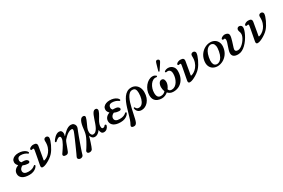

<svg xmlns="http://www.w3.org/2000/svg" viewBox="153 -2405 6332 4289"><g transform="rotate(-30 3319.5 -261.0)"><path d="M269 12Q152 12 91 -31.5Q30 -75 30 -147Q30 -205 65 -244Q100 -283 156 -303Q134 -323 120.5 -348Q107 -373 107 -402Q107 -444 131.5 -474Q156 -504 198 -520Q240 -536 292 -536Q349 -536 393 -521.5Q437 -507 465.5 -485Q494 -463 504 -440Q511 -424 500 -415Q489 -406 478 -414Q447 -439 404.5 -453.5Q362 -468 310 -468Q269 -468 246.5 -444Q224 -420 224 -382Q224 -365 231.5 -349.5Q239 -334 252 -322Q260 -322 267.5 -322.5Q275 -323 283 -323Q304 -323 336.5 -318.5Q369 -314 388 -298Q407 -283 411.5 -265Q416 -247 404.5 -233.5Q393 -220 364 -220Q339 -220 305.5 -227.5Q272 -235 239 -250Q205 -238 181.5 -210Q158 -182 158 -150Q158 -104 191.5 -82.5Q225 -61 286 -61Q349 -61 389 -77.5Q429 -94 454 -118Q466 -129 478 -122Q490 -115 485 -100Q477 -78 449.5 -51.5Q422 -25 376.5 -6.5Q331 12 269 12Z M652 7Q609 18 588.5 5Q568 -8 576 -53Q578 -66 585 -102Q592 -138 601 -185.5Q610 -233 619 -280.5Q628 -328 634.5 -365Q641 -402 643 -416Q648 -445 635.5 -451.5Q623 -458 603 -450Q583 -442 571 -457Q559 -472 572 -488Q587 -508 617.5 -520Q648 -532 672 -532Q728 -532 749 -511Q770 -490 762 -445Q761 -438 756.5 -413Q752 -388 746 -353Q740 -318 733.5 -280Q727 -242 721 -207.5Q715 -173 710.5 -149.5Q706 -126 705 -121Q702 -109 708.5 -105.5Q715 -102 727 -106Q756 -114 795 -138.5Q834 -163 870 -207.5Q906 -252 928 -318Q950 -384 945 -473Q944 -507 962 -523.5Q980 -540 1007 -540Q1035 -540 1050.5 -523Q1066 -506 1066 -486Q1066 -459 1052.5 -416.5Q1039 -374 1016 -325Q993 -276 965 -230.5Q937 -185 908 -153Q875 -116 828.5 -83Q782 -50 735 -26Q688 -2 652 7Z M1412 262Q1354 239 1384 181Q1393 164 1411 124.5Q1429 85 1452.5 32.5Q1476 -20 1501.5 -77Q1527 -134 1549.5 -186.5Q1572 -239 1588.5 -278.5Q1605 -318 1610 -335Q1622 -373 1614.5 -387.5Q1607 -402 1584 -402Q1547 -402 1506.5 -379Q1466 -356 1431 -324Q1396 -292 1373 -264Q1367 -257 1360 -245Q1353 -233 1349 -224Q1343 -211 1332.5 -182Q1322 -153 1309 -118.5Q1296 -84 1284 -52Q1272 -20 1264 -2Q1239 54 1160 36Q1139 31 1129.5 14Q1120 -3 1134 -26Q1140 -35 1158 -61Q1176 -87 1200 -123Q1224 -159 1246.5 -199Q1269 -239 1284 -276.5Q1299 -314 1299 -343Q1299 -390 1263 -390Q1248 -390 1227 -379Q1206 -368 1188 -353.5Q1170 -339 1161 -330Q1153 -322 1144 -324.5Q1135 -327 1131.5 -337Q1128 -347 1135 -359Q1143 -373 1160.5 -395.5Q1178 -418 1202.5 -441Q1227 -464 1256.5 -479.5Q1286 -495 1318 -495Q1354 -495 1373 -473Q1392 -451 1394.5 -417Q1397 -383 1383 -346Q1382 -342 1383.5 -340.5Q1385 -339 1388 -343Q1403 -361 1428 -386.5Q1453 -412 1484 -437.5Q1515 -463 1550 -479.5Q1585 -496 1621 -496Q1665 -496 1691 -473Q1717 -450 1724 -416.5Q1731 -383 1717 -352Q1709 -333 1692 -290Q1675 -247 1654 -190Q1633 -133 1611 -71.5Q1589 -10 1569 47.5Q1549 105 1534.5 148.5Q1520 192 1515 213Q1509 238 1490 251Q1471 264 1449 266Q1427 268 1412 262Z M1666 247Q1638 242 1629 218.5Q1620 195 1636 173Q1647 158 1665 129.5Q1683 101 1704 65.5Q1725 30 1744 -6.5Q1763 -43 1778 -75Q1793 -107 1799 -128Q1804 -147 1811 -174Q1818 -201 1820 -225Q1825 -281 1834 -334.5Q1843 -388 1858 -431Q1873 -474 1896.5 -499.5Q1920 -525 1956 -525Q1982 -525 1994.5 -509Q2007 -493 2001 -471Q1985 -412 1959 -358.5Q1933 -305 1912.5 -255Q1892 -205 1892 -154Q1892 -109 1910 -84Q1928 -59 1954 -59Q1992 -59 2020 -84.5Q2048 -110 2070 -151.5Q2092 -193 2109.5 -243Q2127 -293 2143.5 -342.5Q2160 -392 2177.5 -433.5Q2195 -475 2217 -500.5Q2239 -526 2267 -526Q2304 -526 2316 -503Q2328 -480 2321 -457Q2315 -433 2299.5 -402.5Q2284 -372 2265.5 -341Q2247 -310 2231 -283Q2215 -256 2206 -238Q2197 -219 2188 -189Q2179 -159 2179 -135Q2179 -99 2188 -86.5Q2197 -74 2213 -74Q2233 -74 2246.5 -82.5Q2260 -91 2270 -106Q2277 -115 2287.5 -114.5Q2298 -114 2306 -106Q2314 -98 2311 -84Q2302 -44 2268.5 -12.5Q2235 19 2188 19Q2144 19 2125.5 -12.5Q2107 -44 2105 -86Q2093 -67 2071 -45Q2049 -23 2021 -7.5Q1993 8 1961 8Q1930 8 1909.5 -5.5Q1889 -19 1876.5 -39.5Q1864 -60 1856 -81Q1850 -57 1838 -16Q1826 25 1811 70.5Q1796 116 1781.5 155Q1767 194 1756 214Q1747 230 1723.5 241Q1700 252 1666 247Z M2623 12Q2506 12 2445 -31.5Q2384 -75 2384 -147Q2384 -205 2419 -244Q2454 -283 2510 -303Q2488 -323 2474.5 -348Q2461 -373 2461 -402Q2461 -444 2485.5 -474Q2510 -504 2552 -520Q2594 -536 2646 -536Q2703 -536 2747 -521.5Q2791 -507 2819.5 -485Q2848 -463 2858 -440Q2865 -424 2854 -415Q2843 -406 2832 -414Q2801 -439 2758.5 -453.5Q2716 -468 2664 -468Q2623 -468 2600.5 -444Q2578 -420 2578 -382Q2578 -365 2585.5 -349.5Q2593 -334 2606 -322Q2614 -322 2621.5 -322.5Q2629 -323 2637 -323Q2658 -323 2690.5 -318.5Q2723 -314 2742 -298Q2761 -283 2765.5 -265Q2770 -247 2758.5 -233.5Q2747 -220 2718 -220Q2693 -220 2659.5 -227.5Q2626 -235 2593 -250Q2559 -238 2535.5 -210Q2512 -182 2512 -150Q2512 -104 2545.5 -82.5Q2579 -61 2640 -61Q2703 -61 2743 -77.5Q2783 -94 2808 -118Q2820 -129 2832 -122Q2844 -115 2839 -100Q2831 -78 2803.5 -51.5Q2776 -25 2730.5 -6.5Q2685 12 2623 12Z M2811 239Q2781 234 2772.5 215.5Q2764 197 2782 166Q2806 125 2825.5 67.5Q2845 10 2863.5 -57Q2882 -124 2903 -192.5Q2924 -261 2950.5 -324Q2977 -387 3012.5 -436Q3048 -485 3095.5 -514Q3143 -543 3206 -543Q3265 -543 3311.5 -514Q3358 -485 3385.5 -432.5Q3413 -380 3413 -308Q3413 -231 3391.5 -171.5Q3370 -112 3334 -71Q3298 -30 3254 -9Q3210 12 3165 12Q3119 12 3090.5 -5.5Q3062 -23 3047 -50Q3032 -77 3028 -105Q3026 -121 3039.5 -124.5Q3053 -128 3057 -117Q3066 -95 3084.5 -79.5Q3103 -64 3136 -64Q3186 -64 3221.5 -102.5Q3257 -141 3276.5 -206.5Q3296 -272 3296 -354Q3296 -416 3276 -450Q3256 -484 3201 -484Q3158 -484 3125 -455Q3092 -426 3066.5 -376.5Q3041 -327 3022 -265Q3003 -203 2988 -137Q2973 -71 2960 -9Q2947 53 2935 104Q2923 155 2910 185Q2896 217 2874 231Q2852 245 2811 239Z M3684 12Q3632 12 3583.5 -6.5Q3535 -25 3504 -69Q3473 -113 3473 -189Q3473 -253 3495 -312Q3517 -371 3555 -418Q3593 -465 3641 -493Q3689 -521 3741 -522Q3768 -523 3790 -514.5Q3812 -506 3827 -494Q3840 -484 3834.5 -470.5Q3829 -457 3813 -460Q3767 -469 3727 -447.5Q3687 -426 3657 -384Q3627 -342 3610 -289Q3593 -236 3593 -180Q3593 -114 3617 -80Q3641 -46 3693 -46Q3736 -46 3765 -62Q3794 -78 3812 -101Q3799 -132 3793.5 -163Q3788 -194 3789 -216Q3791 -281 3818.5 -320.5Q3846 -360 3891 -356Q3926 -353 3941.5 -319.5Q3957 -286 3953 -244Q3950 -210 3934.5 -173Q3919 -136 3893 -102Q3901 -78 3918.5 -62.5Q3936 -47 3973 -47Q4019 -47 4057 -72Q4095 -97 4122 -139Q4149 -181 4164 -233Q4179 -285 4179 -339Q4179 -386 4165.5 -410.5Q4152 -435 4132 -444Q4112 -453 4092.5 -452Q4073 -451 4060 -448Q4051 -446 4044.5 -452.5Q4038 -459 4038.5 -469Q4039 -479 4049 -485Q4085 -508 4128 -510.5Q4171 -513 4210 -494.5Q4249 -476 4274 -437Q4299 -398 4299 -339Q4299 -234 4259 -155Q4219 -76 4148.5 -32Q4078 12 3986 12Q3937 12 3902 -5.5Q3867 -23 3844 -50Q3811 -22 3770.5 -5Q3730 12 3684 12ZM3938.2 -538Q3931.6 -535.4 3924.2 -539.2Q3916.8 -543 3914.7 -548.7Q3915.8 -552.8 3921.3 -573.3Q3926.8 -593.8 3934.9 -622.7Q3943 -651.6 3951.6 -680.8Q3960.1 -710 3967 -733.1Q3973.9 -756.1 3978 -763.1Q3985.1 -778.7 4001 -786.2Q4016.9 -793.6 4038.2 -782.8Q4062.6 -772.6 4064.9 -756.6Q4067.2 -740.6 4060 -725Q4056.5 -717.1 4043.8 -697.1Q4031.1 -677.1 4014.3 -651.2Q3997.5 -625.3 3980.6 -600.6Q3963.7 -575.8 3951.7 -558.5Q3939.8 -541.2 3938.2 -538Z M4445 7Q4402 18 4381.5 5Q4361 -8 4369 -53Q4371 -66 4378 -102Q4385 -138 4394 -185.5Q4403 -233 4412 -280.5Q4421 -328 4427.5 -365Q4434 -402 4436 -416Q4441 -445 4428.5 -451.5Q4416 -458 4396 -450Q4376 -442 4364 -457Q4352 -472 4365 -488Q4380 -508 4410.5 -520Q4441 -532 4465 -532Q4521 -532 4542 -511Q4563 -490 4555 -445Q4554 -438 4549.5 -413Q4545 -388 4539 -353Q4533 -318 4526.5 -280Q4520 -242 4514 -207.5Q4508 -173 4503.5 -149.5Q4499 -126 4498 -121Q4495 -109 4501.5 -105.5Q4508 -102 4520 -106Q4549 -114 4588 -138.5Q4627 -163 4663 -207.5Q4699 -252 4721 -318Q4743 -384 4738 -473Q4737 -507 4755 -523.5Q4773 -540 4800 -540Q4828 -540 4843.5 -523Q4859 -506 4859 -486Q4859 -459 4845.5 -416.5Q4832 -374 4809 -325Q4786 -276 4758 -230.5Q4730 -185 4701 -153Q4668 -116 4621.5 -83Q4575 -50 4528 -26Q4481 -2 4445 7Z M5128 12Q5061 13 5008.5 -18Q4956 -49 4932.5 -109.5Q4909 -170 4925 -256Q4942 -342 4989.5 -404Q5037 -466 5101.5 -500Q5166 -534 5233 -535Q5301 -537 5353 -505.5Q5405 -474 5429.5 -413.5Q5454 -353 5437 -267Q5421 -181 5373 -119Q5325 -57 5260.5 -23.5Q5196 10 5128 12ZM5137 -36Q5171 -37 5205 -59Q5239 -81 5267.5 -130.5Q5296 -180 5312 -264Q5328 -348 5318.5 -397Q5309 -446 5283 -467Q5257 -488 5224 -487Q5191 -486 5157 -464Q5123 -442 5095 -392.5Q5067 -343 5050 -259Q5034 -175 5043 -126Q5052 -77 5078 -56Q5104 -35 5137 -36Z M5651 12Q5503 12 5503 -104Q5503 -135 5515 -176Q5527 -217 5542 -260Q5557 -303 5569 -340.5Q5581 -378 5581 -402Q5581 -431 5570 -440Q5559 -449 5540 -443Q5519 -436 5507.5 -450.5Q5496 -465 5509 -481Q5524 -501 5554.5 -513Q5585 -525 5606 -525Q5648 -525 5678 -506Q5708 -487 5708 -444Q5708 -419 5699.5 -383Q5691 -347 5679 -307.5Q5667 -268 5655 -231Q5643 -194 5634.5 -166.5Q5626 -139 5626 -128Q5626 -98 5642.5 -84.5Q5659 -71 5695 -71Q5727 -71 5761 -90Q5795 -109 5826.5 -139.5Q5858 -170 5884 -207.5Q5910 -245 5925 -282Q5940 -319 5940 -350Q5940 -377 5935 -392.5Q5930 -408 5925 -420Q5920 -432 5918 -450Q5914 -482 5931.5 -503Q5949 -524 5978 -524Q6005 -524 6027 -505Q6049 -486 6049 -449Q6049 -422 6035 -378Q6021 -334 5995 -282Q5969 -230 5933 -178.5Q5897 -127 5852.5 -83.5Q5808 -40 5757.5 -14Q5707 12 5651 12Z M6195 7Q6152 18 6131.5 5Q6111 -8 6119 -53Q6121 -66 6128 -102Q6135 -138 6144 -185.5Q6153 -233 6162 -280.5Q6171 -328 6177.5 -365Q6184 -402 6186 -416Q6191 -445 6178.5 -451.5Q6166 -458 6146 -450Q6126 -442 6114 -457Q6102 -472 6115 -488Q6130 -508 6160.5 -520Q6191 -532 6215 -532Q6271 -532 6292 -511Q6313 -490 6305 -445Q6304 -438 6299.5 -413Q6295 -388 6289 -353Q6283 -318 6276.5 -280Q6270 -242 6264 -207.5Q6258 -173 6253.5 -149.5Q6249 -126 6248 -121Q6245 -109 6251.5 -105.5Q6258 -102 6270 -106Q6299 -114 6338 -138.5Q6377 -163 6413 -207.5Q6449 -252 6471 -318Q6493 -384 6488 -473Q6487 -507 6505 -523.5Q6523 -540 6550 -540Q6578 -540 6593.5 -523Q6609 -506 6609 -486Q6609 -459 6595.5 -416.5Q6582 -374 6559 -325Q6536 -276 6508 -230.5Q6480 -185 6451 -153Q6418 -116 6371.5 -83Q6325 -50 6278 -26Q6231 -2 6195 7Z"/></g></svg>

Font: Zen Antique
Style: Regular
Weight: 400
Designer: Yoshimichi Ohira
Foundry: Positype
Version: Version 1.001